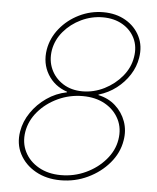

<svg xmlns="http://www.w3.org/2000/svg" viewBox="-53 -782 685 837"><g transform="rotate(5 289.5 -364.0)"><path d="M243.2 9.3Q180.7 9.3 133.5 -17.3Q86.4 -43.9 63.2 -88.6Q40 -133.3 49.3 -188Q56.6 -231.9 83.3 -271Q109.9 -310.1 149.9 -337.9Q189.9 -365.7 237.3 -375L238.3 -377.4Q181.6 -396.5 152.8 -444.6Q124 -492.7 133.8 -553.2Q142.6 -604.5 176.5 -646.2Q210.4 -688 260.3 -712.4Q310.1 -736.8 365.7 -736.8Q421.4 -736.8 463.4 -712.4Q505.4 -688 526.1 -646.2Q546.9 -604.5 538.1 -552.2Q531.7 -512.7 509.3 -477.5Q486.8 -442.4 452.9 -416.3Q418.9 -390.1 376 -377.4L375.5 -375Q419.4 -365.7 450.4 -337.9Q481.4 -310.1 495.6 -270.8Q509.8 -231.4 502 -187Q493.2 -132.8 455.3 -88.1Q417.5 -43.5 361.8 -17.1Q306.2 9.3 243.2 9.3ZM242.7 -13.2Q300.3 -13.2 351.1 -36.9Q401.9 -60.5 436.5 -100.6Q471.2 -140.6 479 -188.5Q487.3 -237.8 467.5 -277.6Q447.8 -317.4 406.5 -341.1Q365.2 -364.7 308.1 -364.7Q251 -364.7 200 -341.1Q148.9 -317.4 114.5 -277.3Q80.1 -237.3 71.8 -188Q64 -140.1 83.7 -100.3Q103.5 -60.5 145 -36.9Q186.5 -13.2 242.7 -13.2ZM304.2 -385.3Q354 -385.3 399.7 -408.2Q445.3 -431.2 476.8 -469.2Q508.3 -507.3 515.6 -553.2Q523.4 -598.6 505.9 -635.3Q488.3 -671.9 451.7 -693.1Q415 -714.4 365.7 -714.4Q316.4 -714.4 271.2 -692.9Q226.1 -671.4 195.1 -634.8Q164.1 -598.1 156.2 -552.7Q148.9 -506.8 166 -469Q183.1 -431.2 219.2 -408.2Q255.4 -385.3 304.2 -385.3Z"/></g></svg>

Font: Inter 18pt Thin
Style: Italic
Weight: 250
Italic angle: -9.3988°
Version: Version 4.001;git-66647c0bb